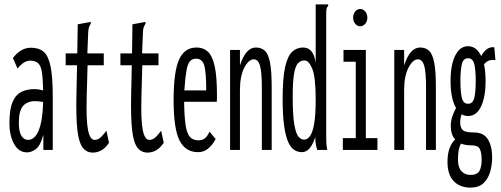

<svg xmlns="http://www.w3.org/2000/svg" viewBox="-20 -685 2290 877"><path d="M104 11Q65 11 44 -28Q23 -67 23 -122Q23 -184 37 -218Q51 -252 77 -265Q103 -278 138 -278Q147 -278 156.5 -276.5Q166 -275 177 -272Q176 -325 171.5 -354.5Q167 -384 154.5 -396Q142 -408 118 -408Q89 -408 60 -372L39 -420Q75 -467 121 -467Q158 -467 179.5 -448.5Q201 -430 211 -381.5Q221 -333 221 -243V0H178V-70Q165 -20 144.5 -4.5Q124 11 104 11ZM66 -123Q66 -83 78 -64.5Q90 -46 108 -46Q139 -46 157 -90Q175 -134 177 -219Q156 -223 141 -223Q105 -223 85.5 -201.5Q66 -180 66 -123Z M404 12Q375 12 357.5 -11Q340 -34 333.5 -90.5Q327 -147 329 -248L332 -387H280V-441H333L335 -574L384 -583L394 -585L395 -578Q391 -571 387.5 -563.5Q384 -556 383 -539L379 -441H454V-387H380L376 -243Q373 -137 382 -91.5Q391 -46 412 -46Q429 -46 443 -60.5Q457 -75 466 -88L478 -33Q461 -8 442.5 2Q424 12 404 12Z M654 12Q625 12 607.5 -11Q590 -34 583.5 -90.5Q577 -147 579 -248L582 -387H530V-441H583L585 -574L634 -583L644 -585L645 -578Q641 -571 637.5 -563.5Q634 -556 633 -539L629 -441H704V-387H630L626 -243Q623 -137 632 -91.5Q641 -46 662 -46Q679 -46 693 -60.5Q707 -75 716 -88L728 -33Q711 -8 692.5 2Q674 12 654 12Z M885 10Q827 10 800 -43.5Q773 -97 773 -227Q773 -358 798 -413Q823 -468 878 -468Q909 -468 929.5 -449Q950 -430 960.5 -383Q971 -336 971 -251Q971 -241 971 -234.5Q971 -228 970 -220H821Q822 -151 828 -112.5Q834 -74 848 -59Q862 -44 886 -44Q907 -44 918.5 -55.5Q930 -67 937 -84L965 -50Q951 -23 931 -6.5Q911 10 885 10ZM822 -272H922Q922 -351 913.5 -384Q905 -417 876 -417Q858 -417 847.5 -405Q837 -393 831.5 -361.5Q826 -330 822 -272Z M1031 0V-457H1076V-386Q1102 -468 1149 -468Q1173 -468 1189 -454Q1205 -440 1213 -401Q1221 -362 1221 -287V0H1176V-285Q1176 -357 1167.5 -385.5Q1159 -414 1139 -414Q1116 -414 1096 -376Q1076 -338 1076 -273V0Z M1359 10Q1341 10 1325 0.5Q1309 -9 1297 -35Q1285 -61 1278 -109Q1271 -157 1271 -233Q1271 -331 1283 -381.5Q1295 -432 1316 -450Q1337 -468 1364 -468Q1413 -468 1422 -397V-665H1479V-658Q1473 -652 1471.5 -645Q1470 -638 1470 -621V-71Q1470 -53 1470.5 -35.5Q1471 -18 1475 0H1429Q1425 -12 1422.5 -27Q1420 -42 1420 -60Q1412 -31 1396.5 -10.5Q1381 10 1359 10ZM1369 -47Q1384 -47 1396 -63.5Q1408 -80 1415 -120Q1422 -160 1422 -231Q1422 -332 1406.5 -370.5Q1391 -409 1371 -409Q1353 -409 1341 -396Q1329 -383 1323 -347.5Q1317 -312 1317 -244Q1317 -158 1324.5 -115.5Q1332 -73 1344 -60Q1356 -47 1369 -47Z M1546 0V-54H1605V-403H1549V-457H1651V-54H1704V0ZM1625 -565Q1612 -565 1602.5 -576.5Q1593 -588 1593 -604Q1593 -621 1602.5 -632.5Q1612 -644 1625 -644Q1639 -644 1648.5 -632.5Q1658 -621 1658 -604Q1658 -588 1648.5 -576.5Q1639 -565 1625 -565Z M1781 0V-457H1826V-386Q1852 -468 1899 -468Q1923 -468 1939 -454Q1955 -440 1963 -401Q1971 -362 1971 -287V0H1926V-285Q1926 -357 1917.5 -385.5Q1909 -414 1889 -414Q1866 -414 1846 -376Q1826 -338 1826 -273V0Z M2118 -155Q2102 -155 2089 -163Q2082 -146 2082 -127Q2082 -103 2093 -91.5Q2104 -80 2144 -80Q2190 -80 2209 -48Q2228 -16 2228 34Q2228 69 2218.5 101Q2209 133 2187.5 152.5Q2166 172 2129 172Q2081 172 2052.5 142.5Q2024 113 2024 54Q2024 17 2034 -9Q2044 -35 2059 -48Q2039 -70 2039 -110Q2039 -132 2046 -152.5Q2053 -173 2063 -192Q2038 -235 2038 -315Q2038 -389 2059.5 -431.5Q2081 -474 2118 -474Q2156 -474 2178 -429Q2203 -474 2238 -469L2243 -410Q2228 -413 2215 -409Q2202 -405 2191 -391Q2198 -358 2198 -315Q2198 -241 2177 -198Q2156 -155 2118 -155ZM2118 -211Q2140 -211 2146.5 -238.5Q2153 -266 2153 -315Q2153 -364 2146.5 -391.5Q2140 -419 2118 -419Q2096 -419 2089.5 -391.5Q2083 -364 2083 -315Q2083 -266 2089.5 -238.5Q2096 -211 2118 -211ZM2072 46Q2072 80 2088 97Q2104 114 2129 114Q2160 114 2170 95.5Q2180 77 2180 45Q2180 12 2171.5 -4.5Q2163 -21 2136 -21Q2106 -21 2086 -29Q2078 -15 2075 1.5Q2072 18 2072 46Z"/></svg>

Font: Inconsolata UltraCondensed
Style: Regular
Weight: 400
Width: 1
Monospace: yes
Designer: Raph Levien, Cyreal, Brenton Simpson
Foundry: Raph Levien, Cyreal, Google
Version: Version 3.000; ttfautohint (v1.8.2.53-6de2)